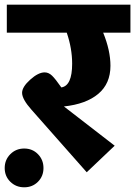

<svg xmlns="http://www.w3.org/2000/svg" viewBox="-49 -715 575 817"><path d="M506 -695V-576H390Q421 -500 421 -435Q421 -359 369 -315.5Q317 -272 223 -262L439 -95L320 18L85 -248Q45 -293 45 -320Q45 -345 79.5 -376Q114 -407 141 -407Q158 -407 172.5 -393Q187 -379 212 -343Q258 -350 258 -444Q258 -509 235 -576H-20V-695ZM-5 -59Q19 -83 54 -83Q89 -83 112.5 -59Q136 -35 136 0Q136 35 112.5 58.5Q89 82 54 82Q19 82 -5 58.5Q-29 35 -29 0Q-29 -35 -5 -59Z"/></svg>

Font: FiraGO ExtraBold
Style: Regular
Weight: 800
Designer: bBox Type
Foundry: bBox Type GmbH
Version: Version 1.001;PS 001.001;hotconv 1.0.88;makeotf.lib2.5.64775